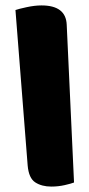

<svg xmlns="http://www.w3.org/2000/svg" viewBox="-20 -678 330 708"><path d="M169 10Q134 10 110 -5.5Q86 -21 82 -68L37 -641Q48 -645 78 -651.5Q108 -658 133 -658Q223 -658 226 -587L253 -5Q243 -1 219 4.5Q195 10 169 10Z"/></svg>

Font: Baloo Bhaijaan 2 ExtraBold
Style: Regular
Weight: 800
Designer: Sanskriti Dholi, Noopur Datye and Ek Type
Foundry: Ek Type
Version: Version 1.701